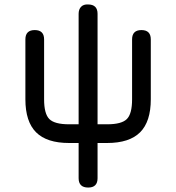

<svg xmlns="http://www.w3.org/2000/svg" viewBox="-20 -642 791 862"><path d="M94 -196V-465Q94 -507 136 -507Q178 -507 178 -465V-196Q178 -131 201.5 -107.5Q225 -84 290 -84H333V-580Q333 -600 344 -611.5Q355 -623 375 -622Q418 -622 418 -580V-84H461Q526 -84 549.5 -107.5Q573 -131 573 -196V-465Q573 -507 615 -507Q657 -507 657 -465V-196Q657 -96 609 -48Q561 0 461 0H418V158Q418 200 376 200Q333 200 333 158V0H290Q190 0 142 -48Q94 -96 94 -196Z"/></svg>

Font: Jura
Style: Bold
Weight: 700
Designer: Daniel Johnson, Alexei Vanyashin
Foundry: Daniel Johnson
Version: Version 5.103